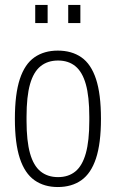

<svg xmlns="http://www.w3.org/2000/svg" viewBox="-20 -742 467 774"><path d="M213 12Q158 12 119 -15.5Q80 -43 60 -103.5Q40 -164 40 -263Q40 -363 60 -423.5Q80 -484 119 -511Q158 -538 213 -538Q269 -538 308 -511Q347 -484 367 -423.5Q387 -363 387 -263Q387 -164 367 -103.5Q347 -43 308 -15.5Q269 12 213 12ZM214 -28Q256 -28 284 -51Q312 -74 326 -124Q340 -174 340 -255V-271Q340 -353 326 -402.5Q312 -452 284 -475Q256 -498 214 -498Q172 -498 143.5 -475Q115 -452 101 -402.5Q87 -353 87 -271V-255Q87 -174 101 -124Q115 -74 143.5 -51Q172 -28 214 -28ZM122 -649V-722H172V-649ZM255 -649V-722H304V-649Z"/></svg>

Font: Archivo Condensed Thin
Style: Regular
Weight: 250
Width: 3
Designer: Hector Gatti
Foundry: Omnibus-Type
Version: Version 2.001